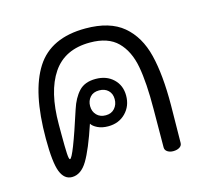

<svg xmlns="http://www.w3.org/2000/svg" viewBox="-90 -710 905 818"><g transform="rotate(-15 362.5 -301.0)"><path d="M542 -26 543 -195Q544 -311 530.5 -383.5Q517 -456 475.5 -497.5Q434 -539 354 -539Q243 -539 189.5 -460Q136 -381 136 -236V-190Q136 -135 137.5 -108Q139 -81 144 -81Q158 -81 222 -280Q237 -327 263 -355Q289 -383 337 -383Q385 -383 415 -354.5Q445 -326 445 -281Q445 -235 415 -204.5Q385 -174 338 -174Q311 -174 291.5 -183.5Q272 -193 265 -205Q230 -100 201.5 -52.5Q173 -5 133 -5Q99 -5 83 -45.5Q67 -86 67 -192Q67 -397 132.5 -499.5Q198 -602 351 -602Q458 -602 517 -552.5Q576 -503 598 -414Q620 -325 619 -191L617 -26Q617 -14 606 -7Q595 0 578 0Q563 0 552.5 -7Q542 -14 542 -26ZM394 -279Q394 -303 379 -317.5Q364 -332 339 -332Q313 -332 299 -316Q285 -300 285 -277Q285 -253 300 -237.5Q315 -222 340 -222Q365 -222 379.5 -238.5Q394 -255 394 -279Z"/></g></svg>

Font: Mali
Style: Regular
Weight: 400
Version: Version 1.000; ttfautohint (v1.6)